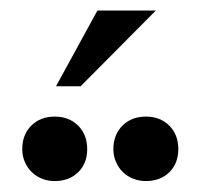

<svg xmlns="http://www.w3.org/2000/svg" viewBox="-20 -944 375 358"><path d="M161.6 -924.3H270.5L130.4 -783.2H84.5ZM142.6 -666Q142.6 -639.2 125.7 -622.8Q108.9 -606.4 82 -606.4Q69.3 -606.4 58.3 -610.8Q47.4 -615.2 39.3 -623Q31.2 -630.9 26.4 -641.8Q21.5 -652.8 21.5 -666Q21.5 -692.9 38.3 -709.7Q55.2 -726.6 82 -726.6Q108.9 -726.6 125.7 -709.7Q142.6 -692.9 142.6 -666ZM312.5 -666Q312.5 -639.2 295.7 -622.8Q278.8 -606.4 252 -606.4Q239.3 -606.4 228.3 -610.8Q217.3 -615.2 209.2 -623Q201.2 -630.9 196.3 -641.8Q191.4 -652.8 191.4 -666Q191.4 -692.9 208.3 -709.7Q225.1 -726.6 252 -726.6Q278.8 -726.6 295.7 -709.7Q312.5 -692.9 312.5 -666Z"/></svg>

Font: Arian Grqi
Style: Regular
Weight: 400
Designer: Ruben Hakobyan (Tarumian)
Foundry: Ruben Hakobyan (Tarumian)
Version: Version 1.003